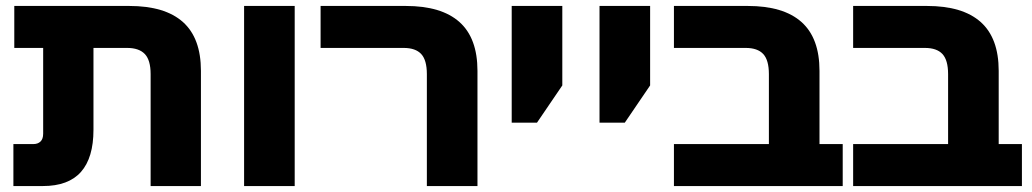

<svg xmlns="http://www.w3.org/2000/svg" viewBox="-20 -625 3468 645"><path d="M486 0V-376Q486 -423 466.5 -443.5Q447 -464 407 -464H28V-605H414Q534 -605 594.5 -551Q655 -497 655 -387V0ZM25 0V-141H92Q107 -141 116 -149.5Q125 -158 125 -176V-565H294V-189Q294 -95 252 -47.5Q210 0 124 0Z M800 0V-605H970V0Z M1414 0V-376Q1414 -423 1395 -443.5Q1376 -464 1336 -464H1057V-605H1343Q1463 -605 1523.5 -551Q1584 -497 1584 -387V0Z M1699 -213V-605H1869V-338L1784 -213Z M1994 -213V-605H2164V-338L2079 -213Z M2563 0V-376Q2563 -423 2544 -443.5Q2525 -464 2485 -464H2244V-605H2492Q2612 -605 2672.5 -551Q2733 -497 2733 -387V0ZM2244 0V-141H2811V0Z M3165 0V-376Q3165 -423 3146 -443.5Q3127 -464 3087 -464H2846V-605H3094Q3214 -605 3274.5 -551Q3335 -497 3335 -387V0ZM2846 0V-141H3413V0Z"/></svg>

Font: Noto Sans Hebrew ExtraBold
Style: Regular
Weight: 800
Designer: Monotype Design Team
Foundry: Monotype Imaging Inc.
Version: Version 2.003